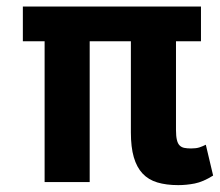

<svg xmlns="http://www.w3.org/2000/svg" viewBox="-20 -548 662 578"><path d="M585 -423.8H509.8V-157.2Q509.8 -138.2 512.5 -127Q515.1 -115.7 520.8 -110.1Q526.4 -104.5 534.9 -102.8Q543.5 -101.1 555.2 -101.1Q570.3 -101.1 580.1 -104.2Q589.8 -107.4 599.6 -112.3L621.6 -19.5Q591.3 -0.5 566.2 4.4Q541 9.3 516.6 9.3Q480.5 9.3 453.6 1.2Q426.8 -6.8 409.2 -25.6Q391.6 -44.4 382.8 -74.7Q374 -105 374 -149.4V-423.8H250V0H114.3V-423.8H48.8V-528.3H585Z"/></svg>

Font: Roboto Mono
Style: Bold
Weight: 700
Designer: Google
Version: Version 2.000985; 2015; ttfautohint (v1.3)